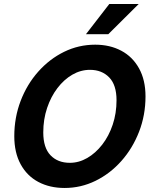

<svg xmlns="http://www.w3.org/2000/svg" viewBox="-20 -923 767 954"><path d="M51 -246Q51 -339 82.5 -421.5Q114 -504 170 -567Q226 -630 298.5 -665.5Q371 -701 453 -701Q526 -701 582.5 -671Q639 -641 671 -583Q703 -525 703 -444Q703 -351 671 -268.5Q639 -186 583 -123Q527 -60 454.5 -24.5Q382 11 301 11Q227 11 170.5 -19Q114 -49 82.5 -107Q51 -165 51 -246ZM195 -265Q195 -189 231 -151.5Q267 -114 327 -114Q372 -114 413.5 -138Q455 -162 488 -204.5Q521 -247 540 -303.5Q559 -360 559 -425Q559 -501 522.5 -538.5Q486 -576 427 -576Q381 -576 339.5 -552Q298 -528 265.5 -485.5Q233 -443 214 -386.5Q195 -330 195 -265ZM407 -753 523 -903H669L518 -753Z"/></svg>

Font: Radio Canada SemiBold
Style: Italic
Weight: 600
Italic angle: -12°
Designer: Charles Daoud, Etienne Aubert Bonn, Alexandre Saumier Demers, Jacques Le Bailly
Foundry: Radio-Canada
Version: Version 2.104; ttfautohint (v1.8.4.7-5d5b);gftools[0.9.28.de